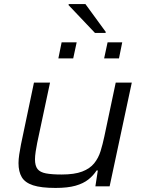

<svg xmlns="http://www.w3.org/2000/svg" viewBox="-20 -916 712 944"><path d="M253 8Q182 8 142.5 -5Q103 -18 87 -45Q71 -72 71 -114Q71 -132 74.5 -156Q78 -180 83 -205L147 -510H226L163 -214Q159 -195 155.5 -171.5Q152 -148 152 -133Q152 -101 164.5 -85Q177 -69 206 -63.5Q235 -58 283 -58Q346 -58 384 -72.5Q422 -87 443 -113Q464 -139 474.5 -173Q485 -207 493 -245L549 -510H628L519 0H449L461 -78H455Q439 -53 414.5 -33.5Q390 -14 351.5 -3Q313 8 253 8ZM492 -629 509 -708H581L565 -629ZM267 -629 283 -708H357L340 -629ZM447 -754 317 -891 318 -896H400L500 -759L499 -754Z"/></svg>

Font: Saira Expanded
Style: Italic
Weight: 400
Width: 7
Italic angle: -12°
Designer: Hector Gatti with collaboration of the Omnibus-Type team
Foundry: Omnibus-Type
Version: Version 1.101